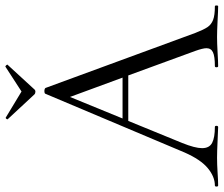

<svg xmlns="http://www.w3.org/2000/svg" viewBox="-90 -743 821 705"><g transform="rotate(-90 320.5 -390.5)"><path d="M650 0Q633 0 599 -2Q559 -4 537 -4Q515 -4 479 -2Q447 0 430 0Q426 0 426 -6Q426 -12 430 -12Q466 -12 481 -19Q496 -26 496 -43Q496 -56 486 -84L396 -330H229L148 -132Q129 -85 129 -59Q129 -32 148.5 -22Q168 -12 207 -12Q211 -12 211 -6Q211 0 206 0Q194 0 158 -2Q116 -4 94 -4Q70 -4 38 -2Q10 0 -8 0Q-12 0 -12 -6Q-12 -12 -8 -12Q24 -12 55.5 -38Q87 -64 113 -123L329 -635Q331 -638 338 -638Q347 -638 350 -634L552 -84Q564 -53 573.5 -39Q583 -25 600 -18.5Q617 -12 650 -12Q653 -12 653 -6Q653 0 650 0ZM238 -351H388L317 -544ZM235 -773V-774Q235 -776 237.5 -778.5Q240 -781 241 -780L337 -722L428 -781Q430 -782 433.5 -778Q437 -774 435 -773L345 -675Q342 -671 336 -671Q330 -671 326 -675Z"/></g></svg>

Font: Cormorant Upright
Style: Regular
Weight: 400
Designer: Christian Thalmann (Catharsis Fonts)
Foundry: Catharsis Fonts
Version: Version 3.302